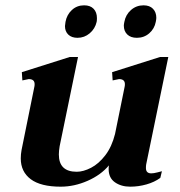

<svg xmlns="http://www.w3.org/2000/svg" viewBox="-20 -691 676 721"><path d="M224 -593Q224 -597 226 -609Q231 -636 250 -653.5Q269 -671 296 -671Q319 -671 331.5 -658Q344 -645 344 -623Q344 -614 343 -609Q337 -583 317 -566Q297 -549 271 -549Q249 -549 236.5 -561Q224 -573 224 -593ZM445 -595Q445 -599 447 -609Q452 -636 472 -653.5Q492 -671 519 -671Q542 -671 554.5 -658Q567 -645 567 -624Q567 -619 565 -609Q560 -583 540.5 -566Q521 -549 494 -549Q471 -549 458 -561.5Q445 -574 445 -595ZM548 -40Q557 -40 570.5 -43.5Q584 -47 588 -48L582 -23Q560 -7 530 1.5Q500 10 469 10Q435 10 411.5 -6.5Q388 -23 388 -56Q388 -65 389 -70Q359 -34 309 -12Q259 10 208 10Q133 10 95.5 -18Q58 -46 58 -96Q58 -112 61 -128L109 -365Q110 -369 110 -375Q110 -394 88 -394Q86 -394 64 -389L62 -420L242 -477H273L204 -142Q201 -124 201 -111Q201 -46 268 -46Q293 -46 322 -61Q351 -76 375.5 -108Q400 -140 412 -188L448 -365Q449 -369 449 -375Q449 -394 427 -394Q425 -394 403 -389L401 -420L581 -477H612L529 -74Q528 -69 528 -60Q528 -40 548 -40Z"/></svg>

Font: Taviraj SemiBold
Style: Italic
Weight: 600
Italic angle: -12°
Designer: Katatrad Team
Foundry: CadsonDemak
Version: Version 1.001